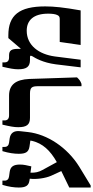

<svg xmlns="http://www.w3.org/2000/svg" viewBox="389 -1076 770 1588"><g transform="rotate(-90 774.0 -282.0)"><path d="M17 83H34L190 -12C347 -110 458 -274 476 -437L483 -500C489 -553 467 -580 424 -587L388 -592C366 -595 353 -607 353 -628V-647H318C302 -594 296 -549 296 -512C296 -455 310 -430 356 -423L405 -416L403 -402C382 -315 325 -252 227 -197L162 -316C145 -346 138 -376 140 -415L192 -408C200 -444 207 -469 207 -502C207 -555 190 -581 146 -587L109 -592C87 -595 74 -607 74 -628V-647H39C23 -595 17 -549 17 -512C17 -456 31 -429 77 -423L90 -421C83 -365 94 -291 114 -245L153 -160L17 -94Z M855 7H874C899 -2 909 -10 928 -30L915 -424C910 -537 867 -592 777 -592H614C586 -592 572 -605 572 -629V-647H537C522 -582 516 -551 516 -516C516 -446 537 -419 593 -419H794C846 -419 855 -402 855 -351Z M1011 0H1074L1101 -213C1119 -346 1193 -446 1314 -446C1398 -446 1455 -392 1455 -269C1455 -238 1452 -211 1444 -194C1437 -178 1428 -173 1411 -173H1221L1196 0H1482C1507 -142 1515 -221 1515 -293C1515 -509 1442 -598 1276 -598H1253L1166 -496L1164 -497V-517C1164 -573 1150 -592 1110 -592H1094C1065 -592 1052 -605 1052 -629V-647H1016C1001 -582 995 -551 995 -516C995 -446 1017 -419 1072 -419H1094C1102 -419 1107 -418 1107 -413C1107 -410 1106 -405 1102 -398C1089 -377 1050 -314 1036 -206Z"/></g></svg>

Font: Noto Serif Hebrew SemiCondensed ExtraBold
Style: Regular
Weight: 800
Width: 4
Designer: Monotype Design Team
Foundry: Monotype Imaging Inc.
Version: Version 2.004